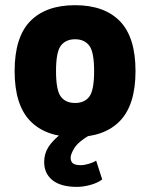

<svg xmlns="http://www.w3.org/2000/svg" viewBox="-20 -523 581 743"><path d="M270.5 7.3Q157.2 7.3 96.9 -54.9Q36.6 -117.2 36.6 -248Q36.6 -378.9 96.9 -440.9Q157.2 -502.9 270.5 -502.9Q383.8 -502.9 444.1 -440.9Q504.4 -378.9 504.4 -248Q504.4 -117.2 444.1 -54.9Q383.8 7.3 270.5 7.3ZM270.5 -124.5Q307.1 -124.5 325.7 -149.2Q344.2 -173.8 344.2 -248Q344.2 -322.3 325.2 -346.7Q306.2 -371.1 270.5 -371.1Q234.9 -371.1 215.8 -346.7Q196.8 -322.3 196.8 -248Q196.8 -173.8 215.3 -149.2Q233.9 -124.5 270.5 -124.5ZM277.8 200.2Q215.3 200.2 183.1 174.3Q150.9 148.4 150.9 104Q150.9 71.3 168 44.9Q185.1 18.6 222.2 -9.8L326.7 0Q282.7 25.9 268.1 49.6Q253.4 73.2 253.4 87.4Q253.4 102.5 262.5 109.4Q271.5 116.2 291.5 116.2Q305.7 116.2 323.2 111.1Q340.8 106 352.1 98.6L375.5 171.4Q357.4 185.1 329.8 192.6Q302.2 200.2 277.8 200.2Z"/></svg>

Font: Anaheim ExtraBold
Style: Regular
Weight: 800
Version: Version 2.001